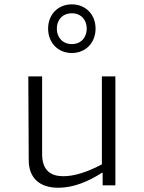

<svg xmlns="http://www.w3.org/2000/svg" viewBox="-20 -851 660 882"><path d="M110 -500 112 -114C112.5 -36 159 11.5 248 11.5C318 11.5 386.5 -17.5 448.5 -57.5H451.5V0.5H510V-500H448V-96C384 -62 323 -41.5 271.5 -41.5C214 -41.5 173.5 -67 173.5 -143.5V-500ZM201 -719.5C201 -655 246 -607.5 310 -607.5C374 -607.5 419 -655 419 -719.5C419 -784 374 -831 310 -831C246 -831 201 -784 201 -719.5ZM241 -719.5C241 -760 268 -790 310 -790C352 -790 378.5 -760 378.5 -719.5C378.5 -679 352 -648.5 310 -648.5C268 -648.5 241 -679 241 -719.5Z"/></svg>

Font: Monaspace Argon ExtraLight
Style: Regular
Weight: 200
Designer: Riley Cran & the Lettermatic Team
Foundry: Lettermatic
Version: Version 1.000 (Monaspace Argon)